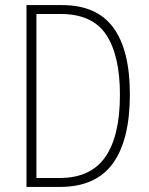

<svg xmlns="http://www.w3.org/2000/svg" viewBox="-20 -734 587 754"><path d="M490 -364Q490 -184 423 -92Q356 0 216 0H84V-714H224Q360 -714 425 -625.5Q490 -537 490 -364ZM451 -362Q451 -516 397 -597.5Q343 -679 219 -679H123V-35H214Q336 -35 393.5 -117.5Q451 -200 451 -362Z"/></svg>

Font: Noto Sans Lao Condensed ExtraLight
Style: Regular
Weight: 200
Width: 3
Designer: Monotype Design Team
Foundry: Monotype Imaging Inc.
Version: Version 2.003; ttfautohint (v1.8.4.7-5d5b)